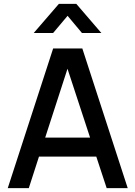

<svg xmlns="http://www.w3.org/2000/svg" viewBox="-20 -970 698 990"><path d="M254 -800 328.5 -888.5 402.5 -800H502.5L373.5 -950H283.5L154 -800ZM128.5 0 181 -162.5H476.5L530 0H638.5L404.5 -720H254L20 0ZM213 -260.5 328 -615.5 444.5 -260.5Z"/></svg>

Font: Manrope SemiBold
Style: Regular
Weight: 600
Designer: Mikhail Sharanda
Foundry: Mikhail Sharanda
Version: Version 4.505